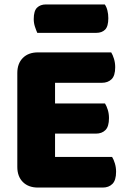

<svg xmlns="http://www.w3.org/2000/svg" viewBox="-20 -842 581 865"><path d="M58 -513Q58 -556 83 -581Q108 -606 151 -606H481Q488 -595 493.5 -577Q499 -559 499 -539Q499 -501 482.5 -485Q466 -469 439 -469H228V-376H453Q460 -365 465.5 -347.5Q471 -330 471 -310Q471 -272 455 -256Q439 -240 412 -240H228V-135H485Q492 -124 497.5 -106Q503 -88 503 -68Q503 -30 486.5 -13.5Q470 3 443 3H151Q108 3 83 -22Q58 -47 58 -90ZM148 -694Q143 -705 137.5 -721.5Q132 -738 132 -756Q132 -793 147 -807.5Q162 -822 187 -822H452Q460 -811 464 -794.5Q468 -778 468 -760Q468 -723 453.5 -708.5Q439 -694 414 -694Z"/></svg>

Font: Baloo Tamma
Style: Regular
Weight: 400
Designer: Divya Kowshik and Ek Type
Foundry: Ek Type
Version: Version 1.443;PS 1.000;hotconv 16.6.51;makeotf.lib2.5.65220;